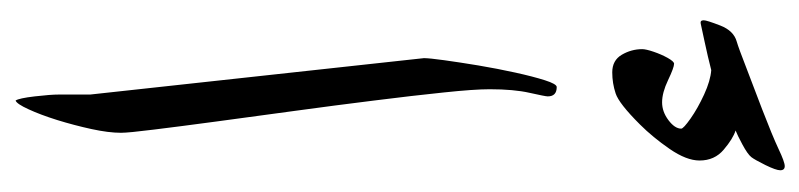

<svg xmlns="http://www.w3.org/2000/svg" viewBox="-416 -324 1041 250"><g transform="rotate(-90 105.0 -199.5)"><path d="M153.8 -168.5Q153.8 -161.6 151.1 -142.1Q148.4 -122.6 144.3 -97.7Q140.1 -72.8 135 -49.6Q129.9 -26.4 125 -11Q120.1 4.4 116.2 4.4Q104 4.4 104 -7.3Q104 -10.3 108.6 -30.8Q113.3 -51.3 113.3 -83Q113.3 -103 109.1 -142.8Q105 -182.6 98.6 -233.4Q92.3 -284.2 85 -337.6Q77.6 -391.1 71.3 -438.7Q64.9 -486.3 60.8 -519.8Q56.6 -553.2 56.6 -563Q56.6 -579.1 61.5 -601.6Q66.4 -624 73.2 -646Q80.1 -668 87.2 -683.3Q94.2 -698.7 98.6 -700.2Q101.6 -695.8 104 -675.3Q106.4 -654.8 106.4 -643.6V-603ZM203.1 195.8Q203.1 199.7 196.3 217.3Q189.5 234.9 175.3 238.8Q167 241.2 141.4 251.2Q115.7 261.2 86.9 272Q52.7 285.2 35.6 293.2Q18.6 301.3 13.2 301.3Q7.8 301.3 7.8 295.4Q7.8 290 14.6 276.1Q21.5 262.2 24.9 257.8Q28.8 252.9 41.5 246.1Q54.2 239.3 59.6 237.3Q48.8 233.9 34.7 221.9Q20.5 210 20.5 190.4Q20.5 173.3 35.6 151.4Q50.8 129.4 67.4 112.8Q94.7 85.4 107.9 81.1Q121.1 76.7 135.3 76.7Q150.9 76.7 158.2 89.1Q165.5 101.6 165.5 115.7Q165.5 120.6 162.1 130.6Q158.7 140.6 154.1 148.9Q149.4 157.2 146.5 157.2Q141.6 157.2 125.2 149.4Q108.9 141.6 96.2 141.6Q84 141.6 73 149.9Q62 158.2 62 166.5Q62 169.4 75.2 178.7Q88.4 188 106.4 196.3Q124.5 204.6 138.2 205.6Q155.3 201.2 175 197Q194.8 192.9 198.7 191.9Q203.1 190.9 203.1 195.8Z"/></g></svg>

Font: Rohingya Solluk
Style: Regular
Weight: 400
Designer: SIL International
Foundry: SIL International
Version: Version 1.001